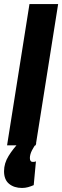

<svg xmlns="http://www.w3.org/2000/svg" viewBox="-54 -720 308 951"><path d="M-19 0 92 -700H234L123 0ZM44 -18 126 -9Q115 4 104.5 24.5Q94 45 94 63Q94 82 109 82Q120 82 124 79L113 197Q99 203 85 207Q71 211 55 211Q16 211 -9 190.5Q-34 170 -34 128Q-34 89 -11.5 52.5Q11 16 44 -18Z"/></svg>

Font: Georama ExtraCondensed ExtraBold
Style: Italic
Weight: 800
Width: 2
Italic angle: -9°
Designer: Jean-Baptiste Levee
Foundry: Production Type
Version: Version 1.000